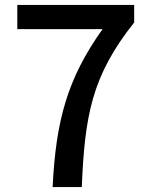

<svg xmlns="http://www.w3.org/2000/svg" viewBox="-20 -757 610 777"><path d="M193 0H311C323 -288 351 -450 523 -666V-737H50V-639H395C253 -440 206 -269 193 0Z"/></svg>

Font: Noto Sans JP Medium
Style: Regular
Weight: 500
Designer: Ryoko NISHIZUKA 西塚涼子 (kana, bopomofo & ideographs); Paul D. Hunt (Latin, Greek & Cyrillic); Sandoll Communications 산돌커뮤니
Foundry: Adobe
Version: Version 2.004;hotconv 1.0.118;makeotfexe 2.5.65603